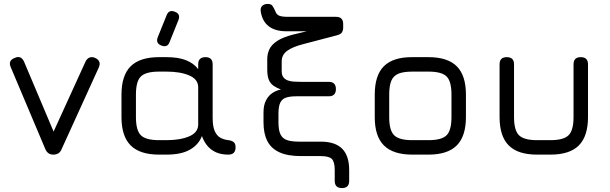

<svg xmlns="http://www.w3.org/2000/svg" viewBox="-20 -786 3100 976"><path d="M293 -27.5Q287 -13 276.5 -6.5Q266 0 250.5 0Q222 0 210 -29L35 -443.5Q19.5 -478 54.5 -491.5Q87 -506.5 102.5 -472L270 -75.5H233.5L415 -473.5Q422.5 -488.5 435.2 -493.5Q448 -498.5 464 -491.5Q497 -476 482 -442.5Z M800 -554.5Q770 -566.5 782 -597L827 -708.5Q839 -739 869.5 -726Q899 -715 887 -684L842 -572Q831.5 -542.5 800 -554.5ZM597.5 -191V-305Q597.5 -402.5 644.2 -449Q691 -495.5 788.5 -495.5H826.5Q886.5 -495.5 926 -479.8Q965.5 -464 987.5 -434.5V-459Q987.5 -495.5 1024.5 -495.5Q1061 -495.5 1061 -459V-187Q1061 -143 1071.8 -119.2Q1082.5 -95.5 1100.5 -85.8Q1118.5 -76 1140.5 -73.5Q1158 -71.5 1167.8 -63.8Q1177.5 -56 1177.5 -37Q1177.5 0 1140.5 0Q1104.5 0 1078.2 -11.8Q1052 -23.5 1034.2 -44.8Q1016.5 -66 1006.5 -94.5Q989.5 -50 945.2 -25Q901 0 826.5 0H788.5Q691 0 644.2 -46.8Q597.5 -93.5 597.5 -191ZM671 -191Q671 -123.5 696 -98.5Q721 -73.5 788.5 -73.5H826.5Q896.5 -73.5 942 -93Q987.5 -112.5 987.5 -153.5V-342.5Q987.5 -383 942 -402.5Q896.5 -422 826.5 -422H788.5Q721 -422 696 -397.2Q671 -372.5 671 -305Z M1305.5 -727.5Q1302.5 -745.5 1312.5 -755.8Q1322.5 -766 1341.5 -766Q1358.5 -766 1365 -756.2Q1371.5 -746.5 1379 -730.5Q1384.5 -712.5 1398.8 -706.5Q1413 -700.5 1441.5 -700.5H1688Q1724.5 -700.5 1724.5 -664V-646Q1724.5 -632.5 1718.5 -622Q1712.5 -611.5 1690.5 -606L1524.5 -562.5Q1468.5 -548.5 1440.2 -528Q1412 -507.5 1412 -474V-423.5Q1412 -405 1420 -394Q1428 -383 1441.2 -377.8Q1454.5 -372.5 1471.8 -371.2Q1489 -370 1507 -370H1651Q1687.5 -370 1687.5 -333Q1687.5 -296.5 1651 -296.5H1486Q1454.5 -296.5 1434.5 -290Q1414.5 -283.5 1405 -264.8Q1395.5 -246 1395.5 -208.5V-164Q1395.5 -122.5 1406.5 -101.5Q1417.5 -80.5 1440.8 -73.2Q1464 -66 1500 -66H1610.5Q1683.5 -66 1719.2 -30.2Q1755 5.5 1755 78.5V133.5Q1755 170 1718.5 170Q1681.5 170 1681.5 133.5V78.5Q1681.5 36.5 1666.8 22Q1652 7.5 1610.5 7.5H1510.5Q1442.5 7.5 1400.5 -11.8Q1358.5 -31 1339 -69Q1319.5 -107 1319.5 -164V-214.5Q1319.5 -252.5 1332.8 -277Q1346 -301.5 1366.2 -314.2Q1386.5 -327 1408 -331Q1384.5 -340 1369 -351.2Q1353.5 -362.5 1346 -381.8Q1338.5 -401 1338.5 -434V-486Q1338.5 -512 1349.2 -535.2Q1360 -558.5 1389 -577.8Q1418 -597 1471 -610.5L1539.5 -627H1436.5Q1379 -627 1346 -652.5Q1313 -678 1305.5 -727.5Z M2076 0Q1978.5 0 1931.8 -46.5Q1885 -93 1885 -190V-305Q1885 -403.5 1931.8 -449.8Q1978.5 -496 2076 -495.5H2158Q2255.5 -495.5 2302 -449Q2348.5 -402.5 2348.5 -305V-191Q2348.5 -93.5 2302 -46.8Q2255.5 0 2158 0ZM1958.5 -190Q1958.5 -123.5 1983.5 -98.5Q2008.5 -73.5 2076 -73.5H2158Q2225.5 -73.5 2250.2 -98.5Q2275 -123.5 2275 -191V-305Q2275 -372.5 2250.2 -397.2Q2225.5 -422 2158 -422H2076Q2031 -422 2005.5 -411.5Q1980 -401 1969.2 -375.5Q1958.5 -350 1958.5 -305Z M2519.5 -191V-459Q2519.5 -495.5 2556 -495.5Q2593 -495.5 2593 -459V-191Q2593 -123.5 2618.2 -98.5Q2643.5 -73.5 2710 -73.5H2778Q2845 -73.5 2870.2 -98.5Q2895.5 -123.5 2895.5 -191V-459Q2895.5 -495.5 2932 -495.5Q2969 -495.5 2969 -459V-191Q2969 -93.5 2922.5 -46.8Q2876 0 2778 0H2710Q2612.5 0 2566 -46.8Q2519.5 -93.5 2519.5 -191Z"/></svg>

Font: Jura Light SemiBold
Style: Regular
Weight: 600
Version: Version 5.106